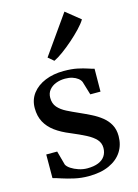

<svg xmlns="http://www.w3.org/2000/svg" viewBox="-127 -911 710 991"><g transform="rotate(-15 228.0 -415.5)"><path d="M220.5 11Q182 11 146 3Q110 -5 81.5 -14.5Q53 -24 37 -28L37.5 -154H96L116.5 -79Q122 -67.5 139 -56.2Q156 -45 178.8 -37.5Q201.5 -30 224.5 -30Q260 -30 283.8 -39.8Q307.5 -49.5 319.5 -67.8Q331.5 -86 331.5 -111Q331.5 -137 314.5 -156Q297.5 -175 265.2 -191.8Q233 -208.5 186.5 -228Q140.5 -246.5 108.2 -270.2Q76 -294 59 -325.8Q42 -357.5 42 -400Q42 -445 67.2 -478Q92.5 -511 136.2 -529Q180 -547 235.5 -547Q278.5 -547 308.8 -540.5Q339 -534 359.5 -527Q380 -520 393 -517L392 -395H337.5L316 -466.5Q311.5 -477.5 299.8 -486.8Q288 -496 271 -501.5Q254 -507 232 -507Q205.5 -507 183 -498.2Q160.5 -489.5 146.8 -472.5Q133 -455.5 133 -431Q133 -400 150.2 -380.2Q167.5 -360.5 195.8 -346.2Q224 -332 256 -318Q287.5 -304 317.5 -289Q347.5 -274 371.2 -255Q395 -236 409 -210.2Q423 -184.5 423 -149.5Q423 -102 399.5 -66Q376 -30 330.8 -9.5Q285.5 11 220.5 11ZM203 -610.5 173.5 -635.5 319 -842 396 -780Q384 -760 360.5 -735.2Q337 -710.5 308.5 -685.5Q280 -660.5 252.5 -640.5Q225 -620.5 204 -610.5Z"/></g></svg>

Font: Merriweather 72pt Medium
Style: Regular
Weight: 500
Version: Version 2.100